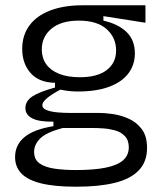

<svg xmlns="http://www.w3.org/2000/svg" viewBox="-20 -536 612 726"><path d="M269 170Q187 170 136 157.5Q85 145 61 120Q37 95 37 58Q37 12 72.5 -17.5Q108 -47 182 -59V-76Q128 -75 102 -88.5Q76 -102 76 -127Q76 -154 102.5 -171.5Q129 -189 188 -205V-223Q127 -224 95.5 -260Q64 -296 64 -351Q64 -403 91.5 -440Q119 -477 170.5 -496.5Q222 -516 291 -516H530V-450L371 -475V-458Q428 -445 459 -414.5Q490 -384 490 -334Q490 -291 465.5 -258.5Q441 -226 393 -208Q345 -190 274 -190Q259 -190 244 -191.5Q229 -193 208 -197Q176 -180 158 -165Q140 -150 140 -138Q140 -126 157 -119.5Q174 -113 198 -111Q222 -109 243 -109H355Q375 -109 405 -105Q435 -101 465 -88Q495 -75 515.5 -48.5Q536 -22 536 23Q536 76 504.5 108.5Q473 141 413.5 155.5Q354 170 269 170ZM266 107Q335 107 379.5 98Q424 89 445.5 70Q467 51 467 21Q467 -6 452 -21.5Q437 -37 415 -43Q393 -49 370.5 -50.5Q348 -52 332 -52H217Q154 -35 131.5 -12Q109 11 109 38Q109 68 130.5 82.5Q152 97 188 102Q224 107 266 107ZM282 -244Q348 -244 383.5 -271Q419 -298 419 -345Q419 -394 383 -426Q347 -458 278 -458Q211 -458 174.5 -427.5Q138 -397 138 -349Q138 -317 154.5 -293.5Q171 -270 203 -257Q235 -244 282 -244Z"/></svg>

Font: Bricolage Grotesque 24pt Light
Style: Regular
Weight: 300
Designer: Mathieu Triay
Foundry: Atelier Triay
Version: Version 1.001;gftools[0.9.33.dev8+g029e19f]